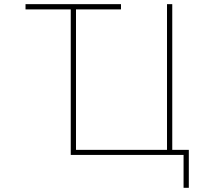

<svg xmlns="http://www.w3.org/2000/svg" viewBox="-20 -773 1040 929"><path d="M868.2 135.7V-23.4H322.3V-727.5H103.5V-752.9H565.4V-727.5H347.7V-47.9H788.1V-752.9H813.5V-47.9H893.6V135.7Z"/></svg>

Font: Mgen+ 1mn thin
Style: Regular
Weight: 100
Designer: [Source Han Sans]
Ryoko NISHIZUKA  (kana & ideographs); Paul D. Hunt (Latin, Greek & Cyrillic); Wenlong ZHANG  (bopomofo
Version: Version 1.059.20150602